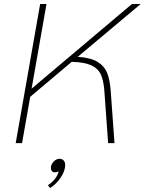

<svg xmlns="http://www.w3.org/2000/svg" viewBox="-20 -720 728 966"><path d="M537 -263 556 0H524L505 -263Q501 -315 487.5 -345Q474 -375 440 -391Q406 -407 341 -409L132 -233L91 0H59L182 -700H214L139 -274L644 -700H688L371 -434Q436 -430 471 -408.5Q506 -387 519.5 -352Q533 -317 537 -263ZM308 110Q308 139 286 172.5Q264 206 232 226L221 212Q241 199 256 180.5Q271 162 275 142Q266 147 256 147Q247 147 241.5 141Q236 135 236 125Q236 108 249.5 93.5Q263 79 279 79Q293 79 300.5 87.5Q308 96 308 110Z"/></svg>

Font: KoHo ExtraLight
Style: Italic
Weight: 275
Italic angle: -10°
Version: Version 1.000; ttfautohint (v1.6)